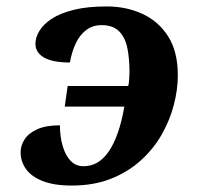

<svg xmlns="http://www.w3.org/2000/svg" viewBox="-20 -566 619 596"><path d="M203 10Q148 10 112.5 -4Q77 -18 60.5 -41.5Q44 -65 44 -93Q44 -114 56 -133Q68 -152 95 -164.5Q122 -177 166 -177Q166 -142 174.5 -113Q183 -84 199 -67Q215 -50 239 -50Q263 -50 282.5 -61.5Q302 -73 318 -96.5Q334 -120 346 -154.5Q358 -189 366 -235H181L190 -299H378Q380 -305 381 -320Q382 -335 382 -342Q382 -383 375.5 -416Q369 -449 350 -468.5Q331 -488 295 -488Q268 -488 248 -473Q228 -458 215.5 -432Q203 -406 197 -372Q143 -372 116.5 -387.5Q90 -403 90 -430Q90 -450 102.5 -470.5Q115 -491 141 -508Q167 -525 209 -535.5Q251 -546 311 -546Q372 -546 422 -523Q472 -500 502 -453Q532 -406 532 -332Q532 -288 519.5 -240Q507 -192 481.5 -147.5Q456 -103 416.5 -67.5Q377 -32 324 -11Q271 10 203 10Z"/></svg>

Font: Noto Serif
Style: Italic
Weight: 400
Italic angle: -12°
Designer: Monotype Design Team
Foundry: Monotype Imaging Inc.
Version: Version 2.013